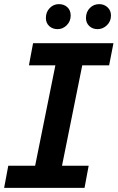

<svg xmlns="http://www.w3.org/2000/svg" viewBox="-33 -909 569 929"><path d="M365 -593 267 -107H396L376 0H-13L7 -107H137L235 -593H107L127 -700H516L495 -593ZM189 -822Q189 -851 207.5 -870Q226 -889 252 -889Q277 -889 293 -874Q309 -859 309 -834Q309 -806 290 -787Q271 -768 246 -768Q221 -768 205 -783Q189 -798 189 -822ZM383 -822Q383 -851 401.5 -870Q420 -889 447 -889Q471 -889 487.5 -873.5Q504 -858 504 -834Q504 -806 484.5 -787Q465 -768 439 -768Q415 -768 399 -783Q383 -798 383 -822Z"/></svg>

Font: Montserrat Alternates SemiBold
Style: Italic
Weight: 600
Italic angle: -11.3°
Designer: Julieta Ulanovsky
Foundry: Julieta Ulanovsky
Version: Version 7.200